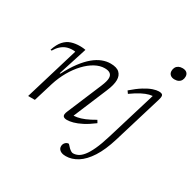

<svg xmlns="http://www.w3.org/2000/svg" viewBox="-205 -938 1388 1385"><g transform="rotate(30 489.0 -245.0)"><path d="M46.5 -368 36.5 -370Q54 -422.5 79.2 -450.2Q104.5 -478 137 -488.5Q169.5 -499 208.5 -499Q216.5 -499 224.8 -498.5Q233 -498 241 -497Q249 -496 255 -494.5L178.5 -256H184.5Q219 -322.5 254 -369Q289 -415.5 324 -444.5Q359 -473.5 393.8 -487Q428.5 -500.5 462 -500.5Q514 -500.5 537.2 -478.5Q560.5 -456.5 560.5 -419Q560.5 -399.5 554.2 -374.5Q548 -349.5 534 -317L409.5 -20L400.5 -41Q421 -39.5 447 -44Q473 -48.5 506.2 -62.2Q539.5 -76 582 -101L594.5 -80Q547.5 -44.5 509.2 -25Q471 -5.5 441.8 2.2Q412.5 10 392 10Q366.5 10 359 -2.2Q351.5 -14.5 363.5 -42.5L484.5 -330.5Q494.5 -354.5 499.2 -372Q504 -389.5 504 -403Q504 -426 489 -438Q474 -450 443 -450Q404 -450 363.5 -428Q323 -406 285.5 -366.2Q248 -326.5 217.8 -273.8Q187.5 -221 168 -159L119.5 0H63.5L198 -446.5Q194 -448 188 -448.2Q182 -448.5 176 -448.5Q147.5 -448.5 124.2 -439.8Q101 -431 81.8 -413.2Q62.5 -395.5 46.5 -368ZM868.5 -674Q868.5 -691 875.8 -704Q883 -717 896.5 -724Q910 -731 928.5 -731Q952.5 -731 965 -719.5Q977.5 -708 977.5 -688Q977.5 -671 970.5 -658Q963.5 -645 950 -638Q936.5 -631 917.5 -631Q894.5 -631 881.5 -642.8Q868.5 -654.5 868.5 -674ZM771.5 -46.5Q741 54 700 117.5Q659 181 611.5 210.8Q564 240.5 514 240.5Q483.5 240.5 466.8 228Q450 215.5 450 195.5Q450 177 462 164.2Q474 151.5 489 151.5Q491 151.5 497.5 158.8Q504 166 514 176.5Q524.5 186 533.2 191.2Q542 196.5 550 196.5Q570 196.5 590.2 186.8Q610.5 177 631.2 151.8Q652 126.5 673.5 80.2Q695 34 717 -38.5L847.5 -468L860 -449.5Q840 -451 814.8 -444.8Q789.5 -438.5 756.2 -421.5Q723 -404.5 679 -373L664.5 -393.5Q711.5 -434.5 749.2 -457.8Q787 -481 816 -490.8Q845 -500.5 864.5 -500.5Q881.5 -500.5 889.8 -495.8Q898 -491 898.8 -480Q899.5 -469 894 -450.5Z"/></g></svg>

Font: Newsreader 9pt Light
Style: Italic
Weight: 300
Italic angle: -17°
Designer: Hugues Gentile
Foundry: Production Type
Version: Version 1.003